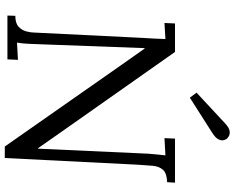

<svg xmlns="http://www.w3.org/2000/svg" viewBox="-109 -860 980 802"><g transform="rotate(90 381.0 -459.0)"><path d="M592 11 252 -475Q235 -500 217.5 -524Q200 -548 183 -573H181L165 -139Q164 -114 163 -88.5Q162 -63 158 -40Q176 -41 194 -42Q212 -43 230 -44L228 0H45L46 -33Q77 -33 91.5 -46.5Q106 -60 111 -78.5Q116 -97 116 -112L138 -559Q140 -585 141 -610Q142 -635 143 -660Q127 -659 110 -658Q93 -657 76 -656L78 -700H197L515 -248Q536 -218 557 -188Q578 -158 599 -128H601L622 -588Q624 -610 625.5 -628Q627 -646 629 -660Q611 -659 593 -658Q575 -657 557 -656L559 -700H743L741 -667Q704 -666 689.5 -650Q675 -634 672.5 -607Q670 -580 668 -544L640 11ZM388 -762 367 -790 494 -908Q513 -926 526.5 -928Q540 -930 548.5 -925Q557 -920 559 -917Q563 -913 565.5 -903.5Q568 -894 562 -881.5Q556 -869 534 -855Z"/></g></svg>

Font: Lora
Style: Italic
Weight: 400
Italic angle: -3°
Designer: Olga Karpushina, Alexei Vanyashin (Cyrillic)
Foundry: Cyreal
Version: Version 3.008